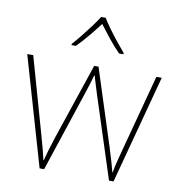

<svg xmlns="http://www.w3.org/2000/svg" viewBox="-84 -840 854 918"><g transform="rotate(10 342.5 -381.0)"><path d="M380 -388Q372 -414 365.5 -434.5Q359 -455 351 -482H349Q335 -432 320 -388L191 1H169L16 -527H45L150 -156Q163 -110 169 -87Q175 -64 180 -41H182Q188 -64 194.5 -87Q201 -110 216 -156L341 -527H362L481 -157Q504 -84 515 -41H517Q520 -64 526.5 -88.5Q533 -113 544 -156L643 -527H669L528 1H506ZM355 -763Q367 -743 387 -715.5Q407 -688 429 -660.5Q451 -633 469 -612V-606H448Q420 -634 392.5 -668.5Q365 -703 344 -731Q323 -703 294.5 -668.5Q266 -634 238 -606H217V-612Q236 -633 258 -660.5Q280 -688 300.5 -715.5Q321 -743 333 -763Z"/></g></svg>

Font: Noto Sans Bengali Thin
Style: Regular
Weight: 100
Designer: Jelle Bosma - Monotype Design Team
Foundry: Monotype Imaging Inc.
Version: Version 2.003; ttfautohint (v1.8.4.7-5d5b)